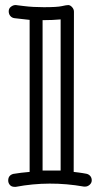

<svg xmlns="http://www.w3.org/2000/svg" viewBox="-20 -725 399 753"><path d="M217.8 -648.9Q186 -646 150.9 -646H147V-56.2H217.8ZM96.2 -647 36.1 -653.8Q26.4 -655.3 20.3 -662.6Q14.2 -669.9 14.2 -680.9Q14.2 -691.9 22.9 -698.5Q31.7 -705.1 40 -705.1H43Q43.5 -705.1 51.8 -703.9Q60.1 -702.6 74.2 -701.2Q109.4 -696.8 151.9 -696.8Q204.1 -696.8 222.2 -700.9Q240.2 -705.1 247.8 -705.1Q255.4 -705.1 262.7 -697Q270 -689 270 -679.2L269 -50.8Q282.7 -49.3 290.8 -48.1Q298.8 -46.9 304.4 -46.1Q310.1 -45.4 319.1 -43.5Q328.1 -41.5 334 -34.7Q339.8 -27.8 339.8 -17.8Q339.8 -7.8 331.8 -0.5Q323.7 6.8 314 6.8H309.1Q173.8 -17.1 42 7.8H37.1Q24.9 7.8 18.6 0.2Q12.2 -7.3 12.2 -17.1Q12.2 -37.6 32.2 -43Q61.5 -47.9 96.2 -50.8Z"/></svg>

Font: Ribeye Marrow
Style: Regular
Weight: 400
Designer: Astigmatic (AOETI)
Foundry: Astigmatic (AOETI)
Version: Version 1.000